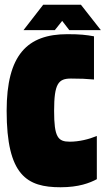

<svg xmlns="http://www.w3.org/2000/svg" viewBox="-20 -779 445 809"><path d="M272 -652H405L321 -759H162L79 -652H211L242 -691ZM388 -206C354 -192 313 -182 274 -182C224 -182 208 -201 208 -312C208 -427 226 -448 279 -448C322 -448 340 -447 376 -444V-626C343 -632 317 -635 264 -635C95 -635 8 -548 8 -312C8 -39 94 10 235 10C312 10 358 -8 388 -24Z"/></svg>

Font: Blinker Headline
Style: Regular
Weight: 900
Width: 4
Designer: Juergen Huber
Foundry: supertype
Version: Version 1.015;PS 1.15;hotconv 1.0.88;makeotf.lib2.5.647800